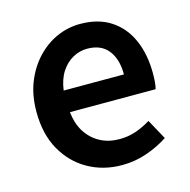

<svg xmlns="http://www.w3.org/2000/svg" viewBox="-90 -658 753 760"><g transform="rotate(-15 286.5 -277.5)"><path d="M320 14Q243 14 181 -21Q119 -56 82.5 -121Q46 -186 46 -277Q46 -345 67.5 -398.5Q89 -452 125.5 -490.5Q162 -529 207.5 -549Q253 -569 302 -569Q377 -569 428 -535.5Q479 -502 505 -442.5Q531 -383 531 -305Q531 -286 529.5 -269.5Q528 -253 525 -242H174Q179 -193 201 -159Q223 -125 257.5 -106.5Q292 -88 337 -88Q372 -88 403 -98.5Q434 -109 465 -128L510 -46Q471 -20 422 -3Q373 14 320 14ZM172 -331H419Q419 -394 390 -430.5Q361 -467 304 -467Q273 -467 245 -451.5Q217 -436 197.5 -406Q178 -376 172 -331Z"/></g></svg>

Font: Noto Sans HK SemiBold
Style: Regular
Weight: 600
Version: Version 2.004-H2;hotconv 1.0.118;makeotfexe 2.5.65603